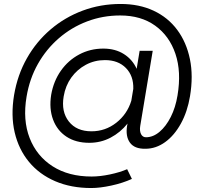

<svg xmlns="http://www.w3.org/2000/svg" viewBox="-20 -735 1028 968"><path d="M430 -15Q362 -15 315 -46Q268 -77 247.5 -132Q227 -187 238 -257Q250 -326 287 -378.5Q324 -431 379.5 -460.5Q435 -490 501 -490Q561 -490 604.5 -462.5Q648 -435 669 -388L684 -479H750L687 -100Q683 -75 691 -59Q699 -43 716 -43Q752 -43 784.5 -70.5Q817 -98 841 -145.5Q865 -193 875 -254Q895 -373 864.5 -463.5Q834 -554 762.5 -605.5Q691 -657 586 -657Q498 -657 419 -627Q340 -597 276.5 -542Q213 -487 171 -412.5Q129 -338 114 -248Q94 -130 129.5 -39Q165 52 245.5 103.5Q326 155 442 155Q484 155 534 144.5Q584 134 621 118L645 167Q599 188 541.5 200.5Q484 213 440 213Q338 213 258 178.5Q178 144 126 81Q74 18 54 -67.5Q34 -153 51 -256Q68 -357 115.5 -441Q163 -525 235 -586.5Q307 -648 397 -681.5Q487 -715 588 -715Q682 -715 754.5 -681Q827 -647 873.5 -584.5Q920 -522 937.5 -437Q955 -352 938 -250Q925 -172 892 -112Q859 -52 812.5 -18.5Q766 15 713 15Q658 16 635 -16Q612 -48 621 -102L623 -112Q587 -67 537.5 -41Q488 -15 430 -15ZM441 -73Q511 -73 566 -116Q621 -159 642 -227L652 -287Q654 -352 615 -392Q576 -432 509 -432Q457 -432 413 -408.5Q369 -385 339.5 -344Q310 -303 301 -249Q288 -172 327 -122.5Q366 -73 441 -73Z"/></svg>

Font: Figtree Light
Style: Italic
Weight: 300
Italic angle: -9.5°
Foundry: Erik Kennedy
Version: Version 2.001; ttfautohint (v1.8.4.7-5d5b);gftools[0.9.27]